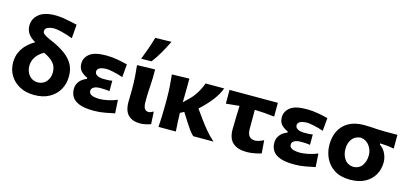

<svg xmlns="http://www.w3.org/2000/svg" viewBox="-66 -1272 3788 1770"><g transform="rotate(15 1828.0 -387.0)"><path d="M300.5 13Q218.5 13 159 -19.2Q99.5 -51.5 67.2 -105.8Q35 -160 35 -226.5Q35 -283.5 56 -328Q77 -372.5 111.2 -405.2Q145.5 -438 184 -459.5Q136.5 -486 114.2 -519Q92 -552 92 -595Q92 -660 144.5 -703.8Q197 -747.5 301.5 -747.5Q335.5 -747.5 374 -741.8Q412.5 -736 448.2 -728.2Q484 -720.5 510.5 -714.5L500 -582.5Q437 -606 390 -617Q343 -628 320 -628Q280.5 -626.5 257.5 -615Q234.5 -603.5 234.5 -579.5Q234.5 -563.5 250 -550.8Q265.5 -538 306 -520L347 -502Q410.5 -473.5 460 -437.2Q509.5 -401 537.8 -352.2Q566 -303.5 566 -237.5Q566 -165 533.8 -108.5Q501.5 -52 442 -19.5Q382.5 13 300.5 13ZM187.5 -236Q187.5 -185 216.8 -147.5Q246 -110 301.5 -107.5Q354.5 -110 383.8 -146Q413 -182 413 -233.5Q413 -288 381.2 -323.8Q349.5 -359.5 287.5 -387Q236 -357.5 211.8 -318.2Q187.5 -279 187.5 -236Z M868.5 11Q779 11 729.2 -8.5Q679.5 -28 659.2 -61Q639 -94 639 -134Q639 -169.5 653.8 -194.2Q668.5 -219 690 -234.2Q711.5 -249.5 731.5 -256.5V-268Q700 -279.5 672.5 -306Q645 -332.5 645 -380.5Q645 -436.5 692.2 -474Q739.5 -511.5 850 -511.5Q905 -511.5 960.2 -501.2Q1015.5 -491 1053 -481L1042 -357Q988 -375 945.2 -383.5Q902.5 -392 882.5 -392Q795.5 -389 795.5 -344.5Q795.5 -322 818.2 -308.8Q841 -295.5 882 -295.5Q904.5 -295.5 924.2 -296.2Q944 -297 962 -301V-201.5Q942 -205 920.5 -206Q899 -207 872.5 -207Q834.5 -207 812 -194.2Q789.5 -181.5 789.5 -157.5Q789.5 -134.5 812.2 -121.8Q835 -109 889 -107.5Q921.5 -107.5 967.8 -116.8Q1014 -126 1057.5 -144.5L1065.5 -17Q1027.5 -9 975.2 1Q923 11 868.5 11Z M1309.5 13.5Q1238.5 13.5 1197.5 -25Q1156.5 -63.5 1156.5 -151.5Q1156.5 -187.5 1157.5 -212.5Q1158.5 -237.5 1158.5 -266Q1158.5 -337.5 1154.8 -390.8Q1151 -444 1145 -499L1316.5 -503.5Q1318 -418.5 1312.8 -347.2Q1307.5 -276 1307.5 -226.5V-188Q1307.5 -151 1319.2 -129.8Q1331 -108.5 1359 -108.5Q1368.5 -108.5 1380 -113.2Q1391.5 -118 1405 -125.5L1411.5 -5.5Q1394 0.5 1365.5 7Q1337 13.5 1309.5 13.5ZM1166.5 -565.5Q1188.5 -620.5 1207.5 -675.2Q1226.5 -730 1242.5 -785L1396.5 -788.5Q1369 -731.5 1336.2 -674.2Q1303.5 -617 1265.5 -567Z M1483.5 0Q1487 -53.5 1489 -103.8Q1491 -154 1491 -216V-266Q1491 -337.5 1487.2 -390.8Q1483.5 -444 1477.5 -499L1643.5 -503.5Q1644 -439 1642.8 -381.5Q1641.5 -324 1641 -277L1677.5 -312.5Q1723 -353.5 1753.8 -404Q1784.5 -454.5 1799 -499H1976.5Q1958 -444.5 1911.5 -383.2Q1865 -322 1795.5 -259L1858 -172Q1887.5 -131.5 1923.8 -87.2Q1960 -43 2008.5 0H1815Q1791 -22 1769.2 -53.2Q1747.5 -84.5 1728 -115.5L1677.5 -195L1640.5 -175.5Q1641.5 -130.5 1643.8 -88Q1646 -45.5 1649 0Z M2328.5 13.5Q2241 13.5 2195 -26.8Q2149 -67 2149 -157.5Q2149 -208 2151.2 -261.8Q2153.5 -315.5 2155 -380.5L2028 -367.5V-499H2489V-367.5Q2441.5 -373.5 2393.8 -376.8Q2346 -380 2300.5 -381.5Q2300.5 -336.5 2300.5 -291.5Q2300.5 -246.5 2300.5 -201.5Q2300.5 -151 2320 -129.8Q2339.5 -108.5 2373.5 -108.5Q2391.5 -108.5 2413.8 -115.8Q2436 -123 2456.5 -133.5L2466 -9.5Q2444 -2.5 2404.8 5.5Q2365.5 13.5 2328.5 13.5Z M2782 11Q2692.5 11 2642.8 -8.5Q2593 -28 2572.8 -61Q2552.5 -94 2552.5 -134Q2552.5 -169.5 2567.2 -194.2Q2582 -219 2603.5 -234.2Q2625 -249.5 2645 -256.5V-268Q2613.5 -279.5 2586 -306Q2558.5 -332.5 2558.5 -380.5Q2558.5 -436.5 2605.8 -474Q2653 -511.5 2763.5 -511.5Q2818.5 -511.5 2873.8 -501.2Q2929 -491 2966.5 -481L2955.5 -357Q2901.5 -375 2858.8 -383.5Q2816 -392 2796 -392Q2709 -389 2709 -344.5Q2709 -322 2731.8 -308.8Q2754.5 -295.5 2795.5 -295.5Q2818 -295.5 2837.8 -296.2Q2857.5 -297 2875.5 -301V-201.5Q2855.5 -205 2834 -206Q2812.5 -207 2786 -207Q2748 -207 2725.5 -194.2Q2703 -181.5 2703 -157.5Q2703 -134.5 2725.8 -121.8Q2748.5 -109 2802.5 -107.5Q2835 -107.5 2881.2 -116.8Q2927.5 -126 2971 -144.5L2979 -17Q2941 -9 2888.8 1Q2836.5 11 2782 11Z M3314.5 13.5Q3224 13.5 3165 -23.5Q3106 -60.5 3077 -120.8Q3048 -181 3048 -251Q3048 -325.5 3077.2 -383.2Q3106.5 -441 3165 -474Q3223.5 -507 3311 -507Q3350 -507 3379.5 -505Q3409 -503 3437.8 -501Q3466.5 -499 3503.5 -499H3630V-367.5Q3597.5 -374.5 3564 -377.8Q3530.5 -381 3496.5 -382V-372Q3536.5 -343.5 3555 -302.5Q3573.5 -261.5 3573.5 -221.5Q3573.5 -155.5 3543.5 -102.2Q3513.5 -49 3455.8 -17.8Q3398 13.5 3314.5 13.5ZM3314 -108.5Q3369.5 -111.5 3397 -151.8Q3424.5 -192 3424.5 -249Q3424.5 -296.5 3395.8 -337.8Q3367 -379 3314 -387Q3258 -383.5 3229.2 -345.2Q3200.5 -307 3200.5 -249.5Q3200.5 -193 3229.5 -152.2Q3258.5 -111.5 3314 -108.5Z"/></g></svg>

Font: Commissioner Flair
Style: Bold
Weight: 700
Designer: Kostas Bartsokas
Foundry: Kostas Bartsokas
Version: Version 1.000; ttfautohint (v1.8.3)